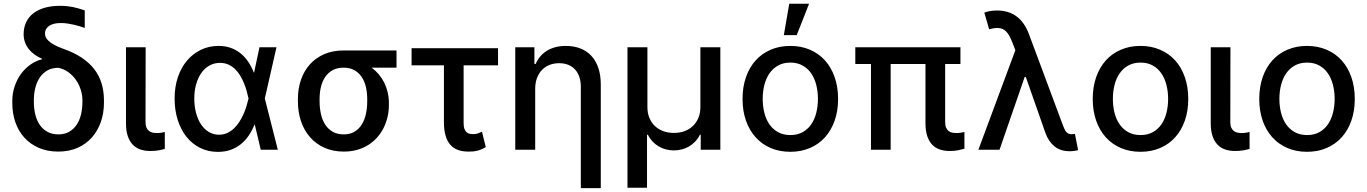

<svg xmlns="http://www.w3.org/2000/svg" viewBox="-20 -797 7278 1022"><path d="M45.5 -258.5Q45.5 -300.8 58.1 -337.9Q70.7 -375 92.3 -404.3Q114 -433.6 142.8 -453.7Q171.5 -473.7 203.8 -481.5L203.5 -484.4Q181.1 -494 163 -507.3Q144.9 -520.6 132.1 -537.1Q119.3 -553.6 112.6 -573.2Q105.8 -592.7 105.8 -615.1Q105.8 -650.2 119 -678.3Q132.1 -706.3 157 -725.9Q181.8 -745.4 217.9 -755.7Q253.9 -766 299 -766Q318.2 -766 334.7 -764.4Q351.2 -762.8 366.8 -759.8Q382.5 -756.7 398.1 -752.1Q413.7 -747.5 431.1 -741.5V-648.1Q420.8 -652 406.4 -656.6Q392 -661.2 375.2 -665.1Q358.3 -669 340 -671.7Q321.7 -674.4 303.3 -674.4Q263.8 -674.4 241.5 -659.3Q219.1 -644.2 219.5 -617.9Q219.5 -609.4 223.2 -600Q226.9 -590.6 237.6 -580.3Q248.2 -570 267.2 -559.1Q286.2 -548.3 316.8 -537.3Q372.9 -517.8 413.7 -490.8Q454.5 -463.8 481.2 -429.5Q507.8 -395.2 520.6 -353.2Q533.4 -311.1 533.4 -261.4V-251.4Q533.4 -196 516.9 -148.3Q500.4 -100.5 469.1 -65.3Q437.9 -30.2 392.8 -10.1Q347.7 9.9 290.5 9.9Q232.2 9.9 186.6 -9.9Q141 -29.8 109.6 -64.5Q78.1 -99.1 61.8 -146.5Q45.5 -193.9 45.5 -248.6ZM160.2 -263.5V-254.3Q160.2 -219.1 167.8 -187.7Q175.4 -156.2 191.4 -132.8Q207.4 -109.4 232.1 -95.5Q256.7 -81.7 290.5 -81.7Q323.9 -81.7 348 -95.5Q372.2 -109.4 388 -133Q403.8 -156.6 411.2 -187.9Q418.7 -219.1 418.7 -254.3V-263.5Q418.7 -291.2 409.8 -319.4Q400.9 -347.7 384.2 -371.6Q367.5 -395.6 343.9 -412.8Q320.3 -430 290.5 -436.1Q256.7 -436.1 232.2 -422.1Q207.7 -408 191.8 -384.4Q175.8 -360.8 168 -329.5Q160.2 -298.3 160.2 -263.5Z M650.6 -545.5H755.3L754.6 -147Q754.6 -128.9 759.8 -117.5Q764.9 -106.2 773.3 -99.8Q781.6 -93.4 792.6 -91.1Q803.6 -88.8 815.7 -88.8Q827.4 -88.8 839.3 -90.7Q851.2 -92.7 857.2 -94.5V-4.6Q843.8 -0.4 824.8 3.2Q805.8 6.7 780.2 6.7Q751.4 6.7 727.6 -1.2Q703.8 -9.2 686.8 -26.8Q669.7 -44.4 660.2 -72.4Q650.6 -100.5 650.6 -141Z M909.4 -272.7Q909.4 -334.5 926.8 -386Q944.2 -437.5 975.5 -474.4Q1006.7 -511.4 1049.5 -532Q1092.3 -552.6 1142.8 -552.6Q1178.6 -552.6 1207.9 -542.3Q1237.2 -532 1260.5 -513.1Q1283.7 -494.3 1301.3 -468.2Q1318.9 -442.1 1331.3 -410.5H1332.4L1361.2 -545.5H1451.7L1389.6 -272.7L1458.8 0H1367.9L1336.3 -133.2H1334.5Q1321.7 -101.6 1303.4 -74.8Q1285.2 -47.9 1261 -28.8Q1236.9 -9.6 1206.3 1.1Q1175.8 11.7 1138.1 11.4Q1087 11 1044.7 -10.1Q1002.5 -31.2 972.5 -68.9Q942.5 -106.5 926 -158.6Q909.4 -210.6 909.4 -272.7ZM1014.2 -272Q1014.2 -230.8 1023.6 -195.7Q1033 -160.5 1050.2 -134.8Q1067.5 -109 1091.8 -94.5Q1116.1 -79.9 1145.6 -79.9Q1169.7 -79.9 1189.6 -89.1Q1209.5 -98.4 1225.7 -113.8Q1241.8 -129.3 1254.4 -149.1Q1267 -169 1276.5 -190.3Q1285.9 -211.6 1292.3 -232.8Q1298.7 -253.9 1302.6 -271.3L1302.9 -272.7L1302.6 -274.1Q1299 -291.5 1293.1 -312.3Q1287.3 -333.1 1278.8 -354Q1270.2 -375 1258.5 -394.5Q1246.8 -414.1 1231.2 -429.2Q1215.6 -444.2 1195.7 -453.3Q1175.8 -462.4 1150.9 -462.4Q1120.4 -462.4 1095.2 -448.3Q1070 -434.3 1052 -409.1Q1034.1 -383.9 1024.1 -348.9Q1014.2 -313.9 1014.2 -272Z M1565.7 -269.9Q1565.7 -324.9 1582 -372.2Q1598.4 -419.4 1629.4 -454.2Q1660.5 -489 1705.8 -508.7Q1751.1 -528.4 1808.6 -528.4H2090.6V-436.8H1958.1Q1979 -421.5 1996.1 -401.5Q2013.1 -381.4 2025 -357.4Q2036.9 -333.5 2043.5 -306.1Q2050.1 -278.8 2050.1 -248.6V-238.6Q2050.1 -205.6 2042.8 -174.4Q2035.5 -143.1 2021.7 -115.6Q2007.8 -88.1 1987.2 -65Q1966.6 -41.9 1940 -25.2Q1913.4 -8.5 1880.7 0.7Q1848 9.9 1810 9.9Q1752.1 9.9 1706.7 -10.7Q1661.2 -31.2 1629.8 -67.3Q1598.4 -103.3 1582 -152.3Q1565.7 -201.3 1565.7 -258.5ZM1681.1 -258.5Q1681.1 -222.7 1688.2 -190.5Q1695.3 -158.4 1710.8 -134.2Q1726.2 -110.1 1750.7 -95.9Q1775.2 -81.7 1810 -81.7Q1843.4 -81.7 1867 -95.9Q1890.6 -110.1 1905.7 -134.2Q1920.8 -158.4 1927.7 -190.5Q1934.7 -222.7 1934.7 -258.5V-269.9Q1934.7 -303.6 1927.7 -333.8Q1920.8 -364 1905.5 -386.9Q1890.3 -409.8 1866.5 -423.3Q1842.7 -436.8 1808.6 -436.8Q1774.5 -436.8 1750.4 -423.3Q1726.2 -409.8 1710.8 -386.9Q1695.3 -364 1688.2 -333.8Q1681.1 -303.6 1681.1 -269.9Z M2170.8 -540.5H2631V-449.2H2447.8V-143.1Q2447.8 -122.2 2452.4 -110.3Q2457 -98.4 2464.5 -92.3Q2471.9 -86.3 2481.2 -84.7Q2490.4 -83.1 2499.6 -83.1Q2513.8 -83.1 2525 -87.4Q2536.2 -91.6 2545.5 -95.9L2565.7 -14.2Q2553.6 -6.7 2542.3 -2Q2530.9 2.8 2519.7 5.5Q2508.5 8.2 2496.8 9.1Q2485.1 9.9 2472.7 9.9Q2441.4 9.9 2417.1 0.9Q2392.8 -8.2 2376.4 -27.2Q2360.1 -46.2 2351.6 -75.6Q2343 -105.1 2343 -146.3V-449.2H2170.8Z M2722.7 -545.5H2824.6V-456.7H2831.3Q2840.9 -478.7 2855.6 -496.3Q2870.4 -513.8 2890.6 -526.5Q2910.9 -539.1 2936.3 -545.8Q2961.6 -552.6 2992.2 -552.6Q3034.1 -552.6 3068.4 -539.4Q3102.6 -526.3 3127 -500.5Q3151.3 -474.8 3164.6 -436.3Q3177.9 -397.7 3177.9 -346.9V204.5H3071.7V-334.2Q3071.7 -363.6 3063.9 -387.1Q3056.1 -410.5 3041.2 -426.8Q3026.3 -443.2 3004.8 -451.9Q2983.3 -460.6 2956 -460.6Q2928.6 -460.6 2905.4 -451.5Q2882.1 -442.5 2865.1 -424.9Q2848 -407.3 2838.4 -381.9Q2828.8 -356.5 2828.8 -323.9V0H2722.7Z M3320 -545.5H3426.1V-226.2Q3426.1 -195.7 3436.3 -170.5Q3446.4 -145.2 3464.8 -127.3Q3483.3 -109.4 3509.2 -99.4Q3535.2 -89.5 3567.1 -89.5Q3599.1 -89.5 3625 -99.4Q3650.9 -109.4 3669.4 -127.5Q3687.9 -145.6 3698 -170.8Q3708.1 -196 3708.1 -226.2V-545.5H3814.3V0H3709.9V-79.9H3705.6Q3695.7 -59.7 3680.9 -44Q3666.2 -28.4 3648.3 -17.8Q3630.3 -7.1 3609.7 -1.8Q3589.1 3.6 3567.1 3.6Q3545.1 3.6 3524.5 -1.8Q3503.9 -7.1 3486 -17.8Q3468 -28.4 3453.3 -44Q3438.6 -59.7 3428.3 -79.9H3424V202.4H3320Z M3932.5 -270.2Q3932.5 -333.8 3950.6 -386Q3968.8 -438.2 4002 -475.1Q4035.2 -512.1 4082.2 -532.3Q4129.3 -552.6 4186.8 -552.6Q4244.3 -552.6 4291.4 -532.3Q4338.4 -512.1 4371.6 -475.1Q4404.8 -438.2 4422.9 -386Q4441.1 -333.8 4441.1 -270.2Q4441.1 -207 4422.9 -155.2Q4404.8 -103.3 4371.6 -66.4Q4338.4 -29.5 4291.4 -9.2Q4244.3 11 4186.8 11Q4129.3 11 4082.2 -9.2Q4035.2 -29.5 4002 -66.4Q3968.8 -103.3 3950.6 -155.2Q3932.5 -207 3932.5 -270.2ZM4187.1 -78.1Q4224.4 -78.1 4252.1 -93.4Q4279.8 -108.7 4297.9 -134.9Q4316.1 -161.2 4324.9 -196.2Q4333.8 -231.2 4333.8 -270.6Q4333.8 -309.7 4324.9 -344.8Q4316.1 -380 4297.9 -406.4Q4279.8 -432.9 4252.1 -448.3Q4224.4 -463.8 4187.1 -463.8Q4149.5 -463.8 4121.8 -448.3Q4094.1 -432.9 4075.8 -406.4Q4057.5 -380 4048.7 -344.8Q4039.8 -309.7 4039.8 -270.6Q4039.8 -231.2 4048.7 -196.2Q4057.5 -161.2 4075.8 -134.9Q4094.1 -108.7 4121.8 -93.4Q4149.5 -78.1 4187.1 -78.1ZM4181.1 -777H4286.6L4220.9 -610.1H4152.3Z M4532.7 -456.3V-545.5H5092.3V-456.3H5011V-147Q5011 -128.9 5016 -117.5Q5021 -106.2 5029.1 -99.8Q5037.3 -93.4 5048.1 -91.1Q5058.9 -88.8 5071 -88.8Q5083.1 -88.8 5094.8 -90.7Q5106.5 -92.7 5113.6 -94.5V-5.3Q5100.1 -1.4 5080.6 2.7Q5061.1 6.7 5035.2 6.7Q5006.4 6.7 4982.8 -1.2Q4959.2 -9.2 4942.1 -26.8Q4925.1 -44.4 4915.7 -72.4Q4906.2 -100.5 4906.2 -141V-456.3H4720.9V0H4616.1V-456.3Z M5187.9 0 5384.6 -529.5 5369 -570.3Q5361.2 -590.2 5353.2 -604.9Q5345.2 -619.7 5335.8 -629.3Q5326.3 -638.8 5314.8 -643.5Q5303.3 -648.1 5288.4 -648.1Q5279.1 -648.1 5268.3 -646.3Q5257.5 -644.5 5245 -641.3L5219.5 -729.8Q5229.8 -734 5247.2 -737.6Q5264.6 -741.1 5286.9 -741.1Q5319.2 -741.1 5345.5 -732.8Q5371.8 -724.4 5392.9 -708.3Q5414.1 -692.1 5430 -668.5Q5446 -644.9 5457.4 -614.3L5638.1 -129.3Q5642 -119.7 5645.6 -111.3Q5649.1 -103 5654.1 -96.6Q5659.1 -90.2 5666 -86.5Q5672.9 -82.7 5683.6 -82.7Q5687.9 -82.7 5692.8 -83.3Q5697.8 -83.8 5701.7 -84.2L5718.8 2.1Q5708.5 5 5696.2 6.6Q5683.9 8.2 5671.9 7.8Q5624.3 7.8 5592.7 -18.1Q5561.1 -44 5544.4 -90.2L5440.3 -387.4H5434.3L5300.4 0Z M5796.5 -270.2Q5796.5 -333.8 5814.6 -386Q5832.7 -438.2 5865.9 -475.1Q5899.1 -512.1 5946.2 -532.3Q5993.3 -552.6 6050.8 -552.6Q6108.3 -552.6 6155.4 -532.3Q6202.4 -512.1 6235.6 -475.1Q6268.8 -438.2 6286.9 -386Q6305 -333.8 6305 -270.2Q6305 -207 6286.9 -155.2Q6268.8 -103.3 6235.6 -66.4Q6202.4 -29.5 6155.4 -9.2Q6108.3 11 6050.8 11Q5993.3 11 5946.2 -9.2Q5899.1 -29.5 5865.9 -66.4Q5832.7 -103.3 5814.6 -155.2Q5796.5 -207 5796.5 -270.2ZM5903.8 -270.6Q5903.8 -231.2 5912.6 -196.2Q5921.5 -161.2 5939.8 -134.9Q5958.1 -108.7 5985.8 -93.4Q6013.5 -78.1 6051.1 -78.1Q6088.4 -78.1 6116.1 -93.4Q6143.8 -108.7 6161.9 -134.9Q6180 -161.2 6188.9 -196.2Q6197.8 -231.2 6197.8 -270.6Q6197.8 -309.7 6188.9 -344.8Q6180 -380 6161.9 -406.4Q6143.8 -432.9 6116.1 -448.3Q6088.4 -463.8 6051.1 -463.8Q6013.5 -463.8 5985.8 -448.3Q5958.1 -432.9 5939.8 -406.4Q5921.5 -380 5912.6 -344.8Q5903.8 -309.7 5903.8 -270.6Z M6424.7 -545.5H6529.5L6528.8 -147Q6528.8 -128.9 6533.9 -117.5Q6539.1 -106.2 6547.4 -99.8Q6555.8 -93.4 6566.8 -91.1Q6577.8 -88.8 6589.8 -88.8Q6601.6 -88.8 6613.5 -90.7Q6625.4 -92.7 6631.4 -94.5V-4.6Q6617.9 -0.4 6598.9 3.2Q6579.9 6.7 6554.3 6.7Q6525.6 6.7 6501.8 -1.2Q6478 -9.2 6460.9 -26.8Q6443.9 -44.4 6434.3 -72.4Q6424.7 -100.5 6424.7 -141Z M6682.9 -270.2Q6682.9 -333.8 6701 -386Q6719.1 -438.2 6752.3 -475.1Q6785.5 -512.1 6832.6 -532.3Q6879.6 -552.6 6937.1 -552.6Q6994.7 -552.6 7041.7 -532.3Q7088.8 -512.1 7122 -475.1Q7155.2 -438.2 7173.3 -386Q7191.4 -333.8 7191.4 -270.2Q7191.4 -207 7173.3 -155.2Q7155.2 -103.3 7122 -66.4Q7088.8 -29.5 7041.7 -9.2Q6994.7 11 6937.1 11Q6879.6 11 6832.6 -9.2Q6785.5 -29.5 6752.3 -66.4Q6719.1 -103.3 6701 -155.2Q6682.9 -207 6682.9 -270.2ZM6790.1 -270.6Q6790.1 -231.2 6799 -196.2Q6807.9 -161.2 6826.2 -134.9Q6844.5 -108.7 6872.2 -93.4Q6899.9 -78.1 6937.5 -78.1Q6974.8 -78.1 7002.5 -93.4Q7030.2 -108.7 7048.3 -134.9Q7066.4 -161.2 7075.3 -196.2Q7084.2 -231.2 7084.2 -270.6Q7084.2 -309.7 7075.3 -344.8Q7066.4 -380 7048.3 -406.4Q7030.2 -432.9 7002.5 -448.3Q6974.8 -463.8 6937.5 -463.8Q6899.9 -463.8 6872.2 -448.3Q6844.5 -432.9 6826.2 -406.4Q6807.9 -380 6799 -344.8Q6790.1 -309.7 6790.1 -270.6Z"/></svg>

Font: Cannonade Med
Style: Regular
Weight: 500
Designer: Rasmus Andersson
Foundry: rsms
Version: Version 3.012;git-f93a4a705